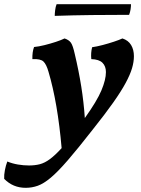

<svg xmlns="http://www.w3.org/2000/svg" viewBox="-142 -651 673 919"><path d="M167 -467Q188 -460 197.5 -446.5Q207 -433 216 -392Q235 -312 247 -236.5Q259 -161 264 -86Q322 -167 343.5 -218.5Q365 -270 365 -306Q365 -334 348.5 -350.5Q332 -367 295 -368Q292 -398 299 -425Q321 -428 349.5 -435.5Q378 -443 403.5 -451.5Q429 -460 444 -467Q472 -458 485.5 -435.5Q499 -413 499 -382Q499 -355 490 -324.5Q481 -294 459.5 -254Q438 -214 399.5 -159.5Q361 -105 302 -31Q231 60 183 115.5Q135 171 101 199.5Q67 228 39 238Q11 248 -19 248Q-80 248 -122 205Q-123 186 -118.5 163Q-114 140 -107 122Q-83 132 -56 136.5Q-29 141 -3 141Q25 141 48.5 135Q72 129 97 110.5Q122 92 153 58Q134 -160 90 -308Q80 -343 66 -356.5Q52 -370 13 -368Q12 -402 21 -426Q43 -428 71 -435Q99 -442 125 -450.5Q151 -459 167 -467ZM120 -575Q120 -586 122 -602.5Q124 -619 129 -631H485Q485 -620 483 -606.5Q481 -593 476 -580Q386 -580 297.5 -579Q209 -578 120 -575Z"/></svg>

Font: Vollkorn
Style: Bold Italic
Weight: 700
Italic angle: -11°
Designer: Friedrich Althausen
Foundry: Friedrich Althausen
Version: Version 5.000; ttfautohint (v1.8.3)